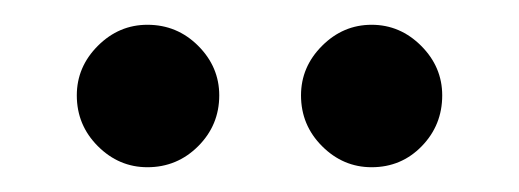

<svg xmlns="http://www.w3.org/2000/svg" viewBox="-20 -706 419 155"><path d="M280 -571Q257 -571 240 -588Q223 -605 223 -629Q223 -652 240 -669Q257 -686 280 -686Q303 -686 320 -669Q337 -652 337 -629Q337 -605 320.5 -588Q304 -571 280 -571ZM99 -571Q76 -571 59 -588Q42 -605 42 -629Q42 -652 59 -669Q76 -686 99 -686Q123 -686 140 -669Q157 -652 157 -629Q157 -605 140 -588Q123 -571 99 -571Z"/></svg>

Font: Frank Ruhl Libre Medium
Style: Regular
Weight: 500
Designer: Yanek Iontef
Foundry: Fontef
Version: Version 6.004